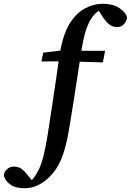

<svg xmlns="http://www.w3.org/2000/svg" viewBox="-184 -760 696 1021"><path d="M-53 241Q-102 241 -129 221.5Q-156 202 -164 173Q-161 153 -146.5 139.5Q-132 126 -110 126Q-85 126 -68 139Q-51 152 -32 177L-15 198Q3 179 21 144Q36 114 47 70.5Q58 27 69 -40Q84 -138 99 -236Q114 -334 128 -434L36 -433L46 -480L137 -491Q154 -585 189.5 -639.5Q225 -694 271 -717Q317 -740 363 -740Q415 -740 450 -717.5Q485 -695 492 -666Q488 -644 473.5 -630Q459 -616 439 -616Q416 -616 398.5 -629Q381 -642 363 -669L341 -703Q321 -689 304.5 -666Q288 -643 274.5 -603.5Q261 -564 250 -497Q250 -496 249.5 -494Q249 -492 249 -490H375L363 -428L240 -432Q225 -336 210 -238.5Q195 -141 179 -49Q164 32 142 85.5Q120 139 85 175Q56 206 20.5 223.5Q-15 241 -53 241Z"/></svg>

Font: Source Serif 4 SmText Semibold
Style: Italic
Weight: 600
Italic angle: -12°
Designer: Frank Grießhammer
Foundry: Adobe
Version: Version 4.005;hotconv 1.1.0;makeotfexe 2.6.0